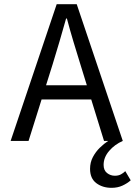

<svg xmlns="http://www.w3.org/2000/svg" viewBox="-20 -676 647 921"><path d="M515 225Q472 225 442 202.5Q412 180 412 134Q412 103 425.5 77.5Q439 52 459 32.5Q479 13 499 0H479L366 -366Q349 -421 332.5 -475.5Q316 -530 301 -587H297Q281 -530 265 -475.5Q249 -421 232 -366L117 0H31L252 -656H348L569 0Q530 17 503.5 48Q477 79 477 115Q477 141 493.5 154Q510 167 531 167Q548 167 560 160.5Q572 154 581 145L607 189Q590 204 567 214.5Q544 225 515 225ZM148 -199V-267H450V-199Z"/></svg>

Font: Source Code Variable
Style: Regular
Weight: 400
Monospace: yes
Designer: Paul D. Hunt, Teo Tuominen
Foundry: Adobe Systems Incorporated
Version: Version 1.010;hotconv 1.0.106;makeotfexe 2.5.65593